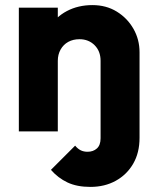

<svg xmlns="http://www.w3.org/2000/svg" viewBox="-20 -516 612 754"><path d="M335 218Q282 218 245 200.5Q208 183 180 151L275 56Q286 69 297.5 74.5Q309 80 324 80Q346 80 360.5 67Q375 54 375 27V-143H528V25Q528 84 503 127Q478 170 434.5 194Q391 218 335 218ZM375 0V-277Q375 -315 351.5 -338.5Q328 -362 292 -362Q267 -362 248 -351.5Q229 -341 218 -321.5Q207 -302 207 -277L148 -306Q148 -363 173 -406Q198 -449 242.5 -472.5Q287 -496 343 -496Q397 -496 438.5 -470.5Q480 -445 504 -403Q528 -361 528 -311V0ZM54 0V-486H207V0Z"/></svg>

Font: Outfit Thin
Style: Bold
Weight: 700
Version: Version 1.100;gftools[0.9.27]